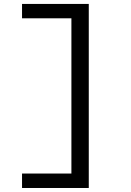

<svg xmlns="http://www.w3.org/2000/svg" viewBox="-20 -807 654 962"><path d="M337.8 134.9V-787.3H424.8V134.9ZM363.5 62.5V134.9H90.4V62.5ZM363.5 -787.3V-715.3H90.4V-787.3Z"/></svg>

Font: Intel One Mono Light
Style: Regular
Weight: 300
Monospace: yes
Designer: Fred Shallcrass
Foundry: Frere-Jones Type LLC
Version: Version 1.004